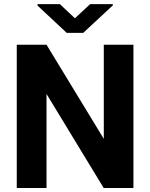

<svg xmlns="http://www.w3.org/2000/svg" viewBox="-20 -933 746 953"><path d="M642.3 0H494.6L210.9 -466.6V0H63.2V-710.9H210.9L495.2 -243.8V-710.9H642.3ZM540.1 -906.5 393.3 -770H311L166.3 -905.2V-912.6H277.1L351.9 -842.2L427.4 -912.6H540.1Z"/></svg>

Font: Heebo
Style: Regular
Weight: 400
Designer: Oded Ezer
Foundry: Ezer Type House
Version: Version 3.100